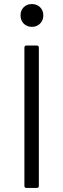

<svg xmlns="http://www.w3.org/2000/svg" viewBox="-20 -924 311 944"><path d="M100 -10V-690Q100 -700 110 -700H161Q171 -700 171 -690V-10Q171 0 161 0H110Q100 0 100 -10ZM81 -848Q81 -873 96.5 -888.5Q112 -904 137 -904Q161 -904 177 -888.5Q193 -873 193 -848Q193 -824 177 -808Q161 -792 137 -792Q112 -792 96.5 -808Q81 -824 81 -848Z"/></svg>

Font: Barlow
Style: Regular
Weight: 400
Designer: Jeremy Tribby
Foundry: Tribby Type
Version: Version 1.408;December 10, 2018;FontCreator 11.5.0.2430 64-b